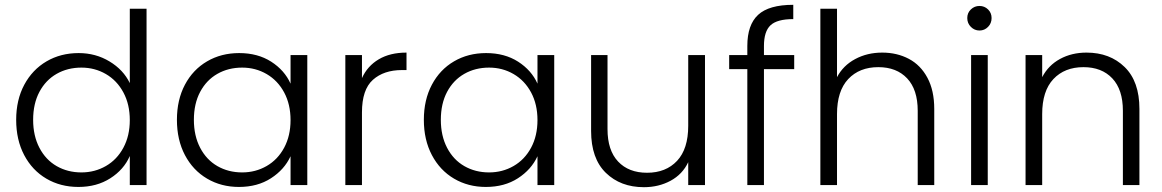

<svg xmlns="http://www.w3.org/2000/svg" viewBox="-20 -777 4878 806"><path d="M47.9 -273.9Q47.9 -357.9 82 -421.4Q116.2 -484.9 175.5 -519.5Q234.9 -554.2 310.1 -554.2Q381.8 -554.2 439.9 -519Q498 -483.9 524.9 -428.2V-740.2H595.2V0H524.9V-122.1Q500 -64.9 443.1 -28.6Q386.2 7.8 309.1 7.8Q233.9 7.8 174.6 -27.1Q115.2 -62 81.5 -126Q47.9 -189.9 47.9 -273.9ZM119.1 -273.9Q119.1 -207 145.5 -156.5Q171.9 -106 218 -79.6Q264.2 -53.2 321.8 -53.2Q377.9 -53.2 424.6 -80.1Q471.2 -106.9 498 -157Q524.9 -207 524.9 -272.9Q524.9 -338.9 498 -388.9Q471.2 -439 424.6 -466.1Q377.9 -493.2 321.8 -493.2Q263.7 -493.2 217.8 -467Q171.9 -440.9 145.5 -391.4Q119.1 -341.8 119.1 -273.9Z M722.7 -273.9Q722.7 -357.9 756.3 -421.4Q790 -484.9 849.4 -519.5Q908.7 -554.2 983.9 -554.2Q1062 -554.2 1118.4 -518.1Q1174.8 -481.9 1199.7 -425.8V-545.9H1270V0H1199.7V-121.1Q1173.8 -64.9 1117.4 -28.6Q1061 7.8 982.9 7.8Q908.7 7.8 849.4 -27.1Q790 -62 756.3 -126Q722.7 -189.9 722.7 -273.9ZM793.9 -273.9Q793.9 -207 820.3 -156.5Q846.7 -106 892.8 -79.6Q939 -53.2 996.6 -53.2Q1052.7 -53.2 1099.4 -80.1Q1146 -106.9 1172.9 -157Q1199.7 -207 1199.7 -272.9Q1199.7 -338.9 1172.9 -388.9Q1146 -439 1099.4 -466.1Q1052.7 -493.2 996.6 -493.2Q938.5 -493.2 892.6 -467Q846.7 -440.9 820.3 -391.4Q793.9 -341.8 793.9 -273.9Z M1429.7 0V-545.9H1499.5V-449.2Q1522.5 -500 1570.1 -528.1Q1617.7 -556.2 1686.5 -556.2V-482.9H1667.5Q1591.3 -482.9 1545.4 -441.9Q1499.5 -400.9 1499.5 -305.2V0Z M1759.3 -273.9Q1759.3 -357.9 1793 -421.4Q1826.7 -484.9 1886 -519.5Q1945.3 -554.2 2020.5 -554.2Q2098.6 -554.2 2155 -518.1Q2211.4 -481.9 2236.3 -425.8V-545.9H2306.6V0H2236.3V-121.1Q2210.4 -64.9 2154.1 -28.6Q2097.7 7.8 2019.5 7.8Q1945.3 7.8 1886 -27.1Q1826.7 -62 1793 -126Q1759.3 -189.9 1759.3 -273.9ZM1830.6 -273.9Q1830.6 -207 1856.9 -156.5Q1883.3 -106 1929.4 -79.6Q1975.6 -53.2 2033.2 -53.2Q2089.4 -53.2 2136 -80.1Q2182.6 -106.9 2209.5 -157Q2236.3 -207 2236.3 -272.9Q2236.3 -338.9 2209.5 -388.9Q2182.6 -439 2136 -466.1Q2089.4 -493.2 2033.2 -493.2Q1975.1 -493.2 1929.2 -467Q1883.3 -440.9 1856.9 -391.4Q1830.6 -341.8 1830.6 -273.9Z M2461.4 -227.1V-545.9H2530.3V-234.9Q2530.3 -146 2574.7 -98.9Q2619.1 -51.8 2696.3 -51.8Q2775.4 -51.8 2822.3 -101.8Q2869.1 -151.9 2869.1 -249V-545.9H2939.5V0H2869.1V-96.2Q2845.2 -45.4 2795.2 -18.3Q2745.1 8.8 2683.1 8.8Q2585 8.8 2523.2 -51.5Q2461.4 -111.8 2461.4 -227.1Z M3041 -486.8V-545.9H3117.2V-584Q3117.2 -672.9 3162.6 -714.8Q3208 -756.8 3310.1 -756.8V-696.8Q3242.2 -696.8 3214.6 -670.9Q3187 -645 3187 -584V-545.9H3314V-486.8H3187V0H3117.2V-486.8Z M3423.8 0V-740.2H3493.7V-453.1Q3519.5 -502 3570.1 -529.1Q3620.6 -556.2 3683.6 -556.2Q3745.6 -556.2 3795.2 -530Q3844.7 -503.9 3873.3 -450.4Q3901.9 -397 3901.9 -319.8V0H3832.5V-312Q3832.5 -400.9 3788.1 -448Q3743.7 -495.1 3667 -495.1Q3587.9 -495.1 3540.8 -445.1Q3493.7 -395 3493.7 -297.9V0Z M4040.5 -701.2Q4040.5 -723.1 4055.7 -737.5Q4070.8 -752 4091.8 -752Q4112.8 -752 4127.7 -737.5Q4142.6 -723.1 4142.6 -701.2Q4142.6 -679.2 4127.7 -664.1Q4112.8 -648.9 4091.8 -648.9Q4070.8 -648.9 4055.7 -664.1Q4040.5 -679.2 4040.5 -701.2ZM4056.6 0V-545.9H4126.5V0Z M4285.2 0V-545.9H4355V-453.1Q4380.9 -502.9 4429.9 -529.5Q4479 -556.2 4541 -556.2Q4639.2 -556.2 4701.2 -495.6Q4763.2 -435.1 4763.2 -319.8V0H4693.8V-312Q4693.8 -400.9 4649.4 -448Q4605 -495.1 4528.3 -495.1Q4449.2 -495.1 4402.1 -445.1Q4355 -395 4355 -297.9V0Z"/></svg>

Font: Poppins Light
Style: Regular
Weight: 300
Designer: Ninad Kale (Devanagari), Jonny Pinhorn (Latin)
Foundry: Indian Type Foundry
Version: 4.004